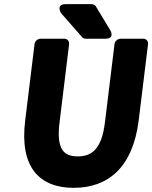

<svg xmlns="http://www.w3.org/2000/svg" viewBox="-20 -865 731 922"><path d="M101 -287C73 -62 169 37 334 37C500 37 618 -62 646 -287L691 -654C692 -665 684 -679 669 -679H558C547 -679 532 -669 530 -654L484 -278C468 -144 417 -114 353 -114C290 -114 249 -143 266 -278L312 -654C313 -665 305 -679 290 -679H174C163 -679 148 -669 146 -654ZM375 -686C378 -682 384 -679 391 -679H485C534 -679 510 -719 510 -719L440 -835C437 -840 429 -845 421 -845H296C246 -845 273 -802 273 -802Z"/></svg>

Font: Falling Sky
Style: BlkObl
Weight: 900
Designer: Paul D. Hunt
Foundry: Adobe Systems Incorporated
Version: Version 1.02